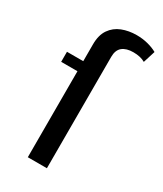

<svg xmlns="http://www.w3.org/2000/svg" viewBox="-183 -791 734 863"><g transform="rotate(30 184.5 -360.0)"><path d="M27.8 -446.3V-498.5H112.3V-585.9Q112.3 -634.3 132.8 -663.8Q153.3 -693.4 187.5 -706.8Q221.7 -720.2 262.7 -720.2Q293.5 -720.2 320.8 -713.1Q348.1 -706.1 369.1 -694.3L349.6 -631.8Q325.2 -646 288.1 -646Q251.5 -646 231.4 -629.6Q211.4 -613.3 211.4 -578.1V0H112.3V-446.3Z"/></g></svg>

Font: Estedad-FD Medium
Style: Regular
Weight: 500
Designer: Amin Abedi
Version: Version 7.3